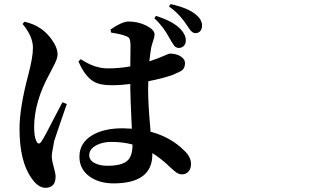

<svg xmlns="http://www.w3.org/2000/svg" viewBox="-20 -852 1540 936"><path d="M201.2 63.5Q167 63.5 135.7 19.5Q75.2 -62.5 75.2 -223.6Q75.2 -327.1 118.2 -488.3Q140.6 -573.2 140.6 -619.1Q140.6 -674.8 89.8 -735.4L99.6 -746.1Q145.5 -735.4 176.8 -713.9Q204.1 -696.3 229.5 -663.1Q260.7 -621.1 260.7 -585.9Q260.7 -565.4 238.3 -524.4Q228.5 -505.9 222.7 -494.1Q146.5 -356.4 146.5 -232.4Q146.5 -185.5 157.2 -164.1Q162.1 -153.3 168.9 -152.3Q175.8 -152.3 182.6 -163.1Q198.2 -186.5 251 -290Q275.4 -336.9 284.2 -353.5L305.7 -344.7Q301.8 -334 293 -308.6Q252.9 -192.4 244.1 -164.1Q232.4 -105.5 232.4 -89.8Q232.4 -71.3 242.2 -37.1Q251 -5.9 251 8.8Q251 63.5 201.2 63.5ZM533.2 42Q463.9 42 417 8.8Q367.2 -27.3 367.2 -87.9Q367.2 -156.2 430.7 -193.4Q487.3 -226.6 578.1 -226.6Q593.8 -226.6 623 -224.6Q623 -229.5 622.1 -239.3Q616.2 -359.4 615.2 -418.9V-442.4Q568.4 -436.5 523.4 -436.5Q466.8 -436.5 437.5 -454.1Q394.5 -478.5 362.3 -552.7L374 -563.5Q440.4 -518.6 505.9 -518.6Q561.5 -518.6 615.2 -528.3L616.2 -626Q616.2 -655.3 610.4 -665Q606.4 -671.9 591.8 -676.8Q571.3 -685.5 525.4 -692.4Q522.5 -693.4 521.5 -693.4L518.6 -708Q575.2 -747.1 606.4 -747.1Q654.3 -747.1 694.3 -726.6Q733.4 -706.1 733.4 -684.6Q733.4 -671.9 726.6 -652.8Q719.7 -633.8 716.8 -618.2Q712.9 -595.7 708 -552.7Q750 -566.4 791 -585Q804.7 -590.8 806.6 -590.8Q835.9 -590.8 857.4 -579.1Q881.8 -565.4 881.8 -543.9Q881.8 -521.5 868.2 -509.8Q858.4 -502 820.3 -486.3Q773.4 -469.7 703.1 -456.1Q702.1 -443.4 702.1 -417Q702.1 -341.8 712.9 -225.6Q713.9 -214.8 713.9 -210Q812.5 -183.6 877.9 -118.2Q911.1 -86.9 911.1 -53.7Q911.1 -29.3 898.9 -15.6Q886.7 -2 867.2 -2Q852.5 -2 838.9 -11.7Q829.1 -18.6 804.7 -41Q800.8 -45.9 797.9 -47.9Q760.7 -82 722.7 -105.5V-99.6Q722.7 42 533.2 42ZM503.9 -43.9Q574.2 -43.9 601.6 -69.3Q626 -91.8 626 -145.5V-147.5Q579.1 -160.2 523.4 -160.2Q479.5 -160.2 449.2 -143.6Q415 -125 415 -95.7Q415 -70.3 442.4 -56.6Q466.8 -43.9 503.9 -43.9ZM850.6 -618.2Q838.9 -619.1 830.1 -627.9Q825.2 -634.8 813.5 -653.3Q811.5 -658.2 809.6 -661.1L808.6 -662.1Q775.4 -724.6 732.4 -762.7L740.2 -774.4Q823.2 -749 861.3 -709Q886.7 -680.7 885.7 -654.3Q885.7 -636.7 875 -627Q865.2 -618.2 850.6 -618.2ZM932.6 -690.4Q921.9 -690.4 912.1 -700.2Q905.3 -707 892.6 -726.6L890.6 -729.5Q853.5 -786.1 803.7 -820.3L811.5 -832Q896.5 -813.5 934.6 -781.2Q966.8 -754.9 964.8 -725.6Q964.8 -710 956.1 -700.2Q947.3 -690.4 932.6 -690.4Z"/></svg>

Font: Bpmf GenYo Min B
Style: B
Weight: 700
Foundry: But Ko
Version: Version 1.320